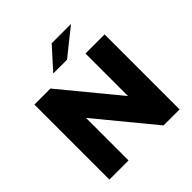

<svg xmlns="http://www.w3.org/2000/svg" viewBox="-230 -1086 1267 1267"><g transform="rotate(-45 403.5 -452.5)"><path d="M76.1 -700H225.7L623.9 -216.2H552.6V-700H731V0H581.4L183.2 -483.8H254.6V0H76.1ZM442.8 -905.4H623.1L437.7 -757H309Z"/></g></svg>

Font: iiserrat Thin
Style: Regular
Weight: 100
Designer: Akira Ohta
Foundry: Akira Ohta
Version: Version 1.200;Glyphs 3.3.1 (3343)